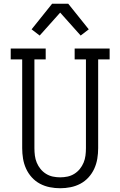

<svg xmlns="http://www.w3.org/2000/svg" viewBox="-20 -993 640 1021"><path d="M300 8Q272 8 244.5 2.5Q217 -3 192.5 -16Q168 -29 149 -50Q130 -71 118.5 -96.5Q107 -122 102.5 -149.5Q98 -177 98 -205V-677H37V-735H223V-677H163V-205Q163 -185 165.5 -165.5Q168 -146 175.5 -128Q183 -110 195.5 -94.5Q208 -79 225 -68.5Q242 -58 261 -54Q280 -50 300 -50Q320 -50 339 -54Q358 -58 375 -68.5Q392 -79 404.5 -94.5Q417 -110 424.5 -128Q432 -146 434.5 -165.5Q437 -185 437 -205V-677H377V-735H563V-677H502V-205Q502 -177 497.5 -149.5Q493 -122 481.5 -96.5Q470 -71 451 -50Q432 -29 407.5 -16Q383 -3 355.5 2.5Q328 8 300 8ZM191 -804 148 -837 257 -973H343L452 -837L409 -804L300 -926Z"/></svg>

Font: Iosevka Etoile Light
Style: Regular
Weight: 300
Designer: Belleve Invis
Foundry: Belleve Invis
Version: Version 25.0.1; ttfautohint (v1.8.4)